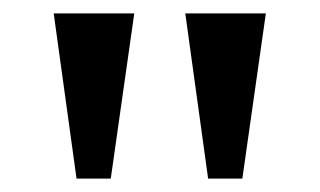

<svg xmlns="http://www.w3.org/2000/svg" viewBox="-20 -734 476 286"><path d="M94 -468 60 -714H180L145 -468ZM290 -468 256 -714H376L341 -468Z"/></svg>

Font: Noto Serif Hebrew Medium
Style: Regular
Weight: 500
Version: Version 2.003